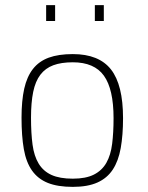

<svg xmlns="http://www.w3.org/2000/svg" viewBox="-20 -720 576 749"><path d="M264 -509Q366 -509 413 -449Q460 -389 460 -259Q460 -193 451 -142.5Q442 -92 420 -58.5Q398 -25 360 -8Q322 9 264 9Q205 9 166.5 -6.5Q128 -22 105 -54.5Q82 -87 73 -138Q64 -189 64 -261Q64 -327 74.5 -374Q85 -421 108.5 -451Q132 -481 170 -495Q208 -509 264 -509ZM264 -23Q315 -23 346.5 -39Q378 -55 395 -85Q412 -115 417.5 -159Q423 -203 423 -259Q423 -372 385.5 -424.5Q348 -477 264 -477Q219 -477 188 -465.5Q157 -454 137.5 -428.5Q118 -403 109.5 -361.5Q101 -320 101 -261Q101 -200 107 -155.5Q113 -111 131 -81.5Q149 -52 181 -37.5Q213 -23 264 -23ZM160 -700H195V-638H160ZM350 -700H385V-638H350Z"/></svg>

Font: Panefresco 1wt
Style: Regular
Weight: 250
Version: Version 1.000